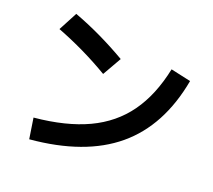

<svg xmlns="http://www.w3.org/2000/svg" viewBox="-132 -931 1263 1141"><g transform="rotate(20 500.0 -360.0)"><path d="M810 -642 937 -614Q882 -313 690 -152.5Q498 8 157 38L137 -92Q337 -111 473 -175Q609 -239 691.5 -354Q774 -469 810 -642ZM165 -758Q333 -696 505 -596L437 -477Q279 -571 102 -639Z"/></g></svg>

Font: Enso
Style: Bold
Weight: 700
Designer: Coji Morishita
Foundry: UNDERFOREST DESIGN
Version: Version 1.000